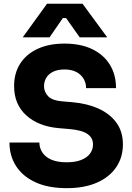

<svg xmlns="http://www.w3.org/2000/svg" viewBox="-20 -984 706 1024"><path d="M336.2 19.5Q237 19.5 168.9 -12Q100.8 -43.5 65.6 -98.4Q30.5 -153.2 30.5 -224H190Q190 -196.2 205.2 -171.9Q220.5 -147.5 252.6 -133Q284.8 -118.5 336.2 -118.5Q382 -118.5 413.1 -130.9Q444.2 -143.2 460.1 -164.6Q476 -186 476 -214Q476 -249.2 446 -269.8Q416 -290.2 349.2 -295.8L293.8 -300.5Q184.8 -310 120 -368.8Q55.2 -427.5 55.2 -524.5Q55.2 -595.2 88.5 -646Q121.8 -696.8 182 -724.1Q242.2 -751.5 323.8 -751.5Q410.2 -751.5 471.6 -722Q533 -692.5 565.9 -639Q598.8 -585.5 598.8 -514H439.2Q439.2 -540.8 426.1 -563.5Q413 -586.2 387.4 -599.9Q361.8 -613.5 323.8 -613.5Q287.8 -613.5 263.5 -601.6Q239.2 -589.8 227 -569.4Q214.8 -549 214.8 -524.5Q214.8 -493.5 236.8 -470.8Q258.8 -448 309.2 -443.8L364.8 -439Q445 -432.2 505.9 -404.5Q566.8 -376.8 601.1 -329.4Q635.5 -282 635.5 -214Q635.5 -144 599.1 -91.2Q562.8 -38.5 495.9 -9.5Q429 19.5 336.2 19.5ZM101.2 -785 230.8 -964H420.2L551.8 -785H405L332.5 -887.5H315L244.5 -785Z"/></svg>

Font: SVN-Sora Variable
Style: Regular
Weight: 400
Designer: Jonathan Barnbrook, Julián Moncada
Foundry: Barnbrook Fonts
Version: Version 2.000 - Viet hoa boi STYLEno.1 Fonts